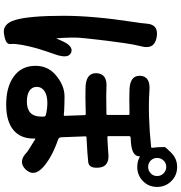

<svg xmlns="http://www.w3.org/2000/svg" viewBox="10 -920 979 1040"><g transform="rotate(90 500.0 -400.5)"><path d="M164 68Q110 77 89 8Q66 -68 66 -255Q66 -416 100 -637Q106 -673 109 -709Q115 -771 183 -759Q251 -747 231 -674Q230 -669 222 -633Q217 -612 201 -488Q184 -350 184 -317Q184 -281 186 -245L188 -218Q188 -213 190 -218L200 -241Q229 -310 265 -296Q300 -282 276 -212Q242 -116 231 -65Q223 -31 219 4Q218 15 219 37Q219 60 164 68ZM398 17Q337 -25 337 -103Q337 -171 389 -214Q444 -260 503 -260Q542 -260 581 -258L603 -256Q608 -256 608 -261L604 -370Q604 -375 599 -375Q493 -372 449 -374Q374 -378 377 -435Q381 -493 456 -487Q477 -485 598 -487Q603 -487 603 -492V-607Q603 -612 598 -612Q501 -610 463 -612Q388 -616 391 -671Q395 -726 470 -720Q602 -711 777 -729Q782 -730 781 -735Q777 -762 777 -803Q777 -807 808.5 -838.5Q840 -870 885 -870Q930 -870 961.5 -838.5Q993 -807 993 -761.5Q993 -716 961.5 -685Q930 -654 885 -654Q854 -654 831 -667Q827 -670 827 -665Q827 -626 754 -620L725 -618Q718 -617 718 -610V-497Q718 -492 723 -492Q788 -495 807 -497Q881 -506 888 -450Q895 -393 859 -388.5Q823 -384 724 -379Q719 -379 719 -374L724 -242Q725 -229 737 -225Q834 -191 885 -145Q941 -95 899 -50Q856 -5 803 -58Q800 -61 735 -101Q731 -104 731 -99V-92Q731 -23 687 15Q640 56 547 56Q454 56 398 17ZM530 -56Q612 -56 612 -133V-147Q612 -157 602 -159Q570 -167 538 -167Q497 -167 474 -151.5Q451 -136 451 -110Q451 -84 472 -70Q493 -56 530 -56ZM884.5 -713Q905 -713 919.5 -727Q934 -741 934 -761.5Q934 -782 919.5 -796.5Q905 -811 884.5 -811Q864 -811 850 -796.5Q836 -782 836 -761.5Q836 -741 850 -727Q864 -713 884.5 -713Z"/></g></svg>

Font: Resource Han Rounded KR
Style: Bold
Weight: 700
Designer: Cyano Hao (round all glyphs); Ryoko NISHIZUKA 西塚涼子 (kana, bopomofo & ideographs); Paul D. Hunt (Latin, Greek & Cyrillic)
Foundry: Cyano Hao
Version: 0.990